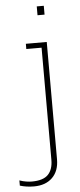

<svg xmlns="http://www.w3.org/2000/svg" viewBox="-80 -686 397 952"><g transform="rotate(-5 118.5 -210.0)"><path d="M141 -610V-654H176V-610ZM50 234Q12 234 -20 224V198Q-3 204 13 206.5Q29 209 41 209Q98 209 122.5 183.5Q147 158 147 110V-448H71V-474H175V110Q175 168 141.5 201Q108 234 50 234Z"/></g></svg>

Font: Kanit Thin
Style: Regular
Weight: 250
Designer: Katatrad Team
Foundry: CadsonDemak
Version: Version 2.000; ttfautohint (v1.8.3)